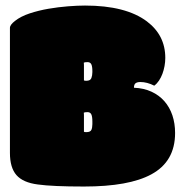

<svg xmlns="http://www.w3.org/2000/svg" viewBox="-20 -663 647 688"><path d="M280.8 -190.9Q282.2 -189.5 289.1 -189.5Q303.7 -189.5 307.4 -197.5Q311 -205.6 311 -218.3V-227.5Q311 -245.6 307.1 -253.4Q303.2 -261.2 293.5 -261.2Q283.7 -261.2 280.3 -259.3Q280.8 -257.8 280.8 -251ZM280.8 -375Q282.2 -373.5 289.1 -373.5Q303.7 -373.5 307.4 -383.1Q311 -392.6 311 -404.8V-407.7Q311 -425.3 307.1 -432.9Q303.2 -440.4 293.5 -440.4Q283.7 -440.4 280.3 -438.5Q280.8 -437 280.8 -430.2ZM15.6 -563Q15.6 -574.2 34.2 -588.4Q54.7 -604.5 86.4 -615Q118.2 -625.5 153.6 -631.6Q189 -637.7 223.6 -640.4Q258.3 -643.1 284.7 -643.1Q430.7 -643.1 506.3 -586.4Q572.3 -536.6 572.3 -455.6Q572.3 -440.9 569.6 -426.3Q566.9 -411.6 562 -398.4Q557.1 -385.3 549.8 -374.3Q542.5 -363.3 532.7 -356Q507.3 -369.1 482.9 -369.1Q471.7 -369.1 465.8 -364.7Q460 -360.4 460 -348.6Q495.1 -347.2 522.7 -334.5Q550.3 -321.8 569.1 -300.3Q587.9 -278.8 597.7 -249.8Q607.4 -220.7 607.4 -186.5Q607.4 -84 522 -38.1Q441.9 5.4 280.8 5.4Q168 5.4 115.2 -2Q62.5 -8.8 39.1 -35.4Q15.6 -62 15.6 -115.2Z"/></svg>

Font: Modak sl
Style: Regular
Weight: 400
Designer: Sarang Kulkarni, Maithili Shingre, Noopur Datye
Foundry: Ek Type
Version: Version 1.036;PS Version 1.000;hotconv 1.0.79;makeotf.lib2.5